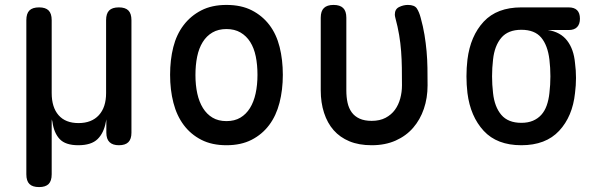

<svg xmlns="http://www.w3.org/2000/svg" viewBox="-20 -580 2440 780"><path d="M139 180Q112 180 99.5 167.5Q87 155 87 128V-498Q87 -525 99.5 -537.5Q112 -550 139 -550Q165 -550 177.5 -537.5Q190 -525 190 -498V-202Q190 -144 218 -112Q246 -80 299 -80Q352 -80 381.5 -112Q411 -144 411 -202V-498Q411 -525 423.5 -537.5Q436 -550 463 -550Q489 -550 501.5 -537.5Q514 -525 514 -498V-41Q514 -15 501.5 -2.5Q489 10 463 10Q438 10 425 -2.5Q412 -15 412 -41V-95L410 -85Q402 -40 376.5 -15Q351 10 298 10Q246 10 222.5 -15Q199 -40 193 -85Q191 -95 190.5 -95Q190 -95 190 -85V128Q190 155 177.5 167.5Q165 180 139 180Z M900 10Q841 10 798 -12Q755 -34 726.5 -72Q698 -110 684.5 -162.5Q671 -215 671 -276Q671 -337 684 -388.5Q697 -440 726 -478Q755 -516 798 -538Q841 -560 900 -560Q960 -560 1003 -538Q1046 -516 1074.5 -478.5Q1103 -441 1116 -389Q1129 -337 1129 -276Q1129 -215 1115.5 -162.5Q1102 -110 1073.5 -72Q1045 -34 1002 -12Q959 10 900 10ZM900 -88Q933 -88 956.5 -102Q980 -116 995.5 -141Q1011 -166 1018.5 -200.5Q1026 -235 1026 -276Q1026 -317 1019 -351Q1012 -385 996.5 -409.5Q981 -434 957 -448Q933 -462 900 -462Q867 -462 843 -448Q819 -434 803.5 -409Q788 -384 781 -350Q774 -316 774 -275Q774 -234 781.5 -200Q789 -166 804.5 -141Q820 -116 843.5 -102Q867 -88 900 -88Z M1283 -508Q1283 -535 1296 -547.5Q1309 -560 1335 -560Q1361 -560 1374 -547.5Q1387 -535 1387 -508V-213Q1387 -185 1392 -162.5Q1397 -140 1409 -123.5Q1421 -107 1441 -98Q1461 -89 1490 -89Q1523 -89 1546.5 -101.5Q1570 -114 1584.5 -134Q1599 -154 1606 -180Q1613 -206 1613 -233Q1613 -271 1612.5 -305Q1612 -339 1609.5 -372Q1607 -405 1601.5 -438Q1596 -471 1586 -508Q1585 -512 1584.5 -515Q1584 -518 1584 -521Q1584 -543 1601.5 -551.5Q1619 -560 1637 -560Q1664 -560 1673.5 -545.5Q1683 -531 1689 -508Q1699 -472 1704.5 -438.5Q1710 -405 1713 -371.5Q1716 -338 1716.5 -304Q1717 -270 1717 -233Q1717 -182 1702 -138Q1687 -94 1658.5 -61Q1630 -28 1587.5 -9Q1545 10 1490 10Q1438 10 1399.5 -6Q1361 -22 1335.5 -51Q1310 -80 1296.5 -121.5Q1283 -163 1283 -213Z M2290 -458H2206Q2257 -450 2284 -415Q2311 -380 2316 -324Q2320 -294 2320 -263.5Q2320 -233 2316 -202Q2306 -107 2251.5 -48.5Q2197 10 2098 10Q1999 10 1945 -48.5Q1891 -107 1879 -202Q1875 -236 1875 -270Q1875 -304 1879 -338Q1891 -434 1945 -492Q1999 -550 2098 -550H2290Q2313 -550 2324.5 -538.5Q2336 -527 2336 -504Q2336 -482 2324.5 -470Q2313 -458 2290 -458ZM2098 -81Q2125 -81 2145 -89.5Q2165 -98 2179 -113.5Q2193 -129 2201 -151.5Q2209 -174 2212 -202Q2216 -236 2216 -270Q2216 -304 2212 -338Q2205 -396 2178.5 -427.5Q2152 -459 2098 -459Q2044 -459 2016.5 -426.5Q1989 -394 1983 -338Q1979 -304 1979 -270Q1979 -236 1983 -202Q1989 -146 2016.5 -113.5Q2044 -81 2098 -81Z"/></svg>

Font: Maple Mono Medium
Style: Regular
Weight: 500
Monospace: yes
Designer: subframe7536
Version: Version 7.000